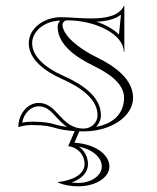

<svg xmlns="http://www.w3.org/2000/svg" viewBox="-20 -461 557 681"><path d="M243.9 45.4 261.2 4.8C266.3 4.9 271.6 5 277 5C373.6 5 452 -48.3 452 -114C452 -176.5 394.1 -223.1 324.5 -257C258.7 -289.1 205.3 -333.5 201.5 -371.1C201.5 -381 208.7 -389 217.5 -389C319.8 -388.9 419 -339.3 419 -277H421V-440L420 -441C402.4 -403.6 354.1 -395.6 303.2 -395.6C283.1 -395.6 262.5 -396.8 243.2 -398C226.4 -399.1 210.6 -400 197 -400C133.5 -400 82 -358.8 82 -308C82 -251.5 136 -209.4 201.1 -180.4C268.4 -150.4 326 -108.9 326 -52C326 -26.1 304 -5 277 -5C234 -5 210.8 -29.9 188.7 -53.6C168.9 -75.6 149.4 -96 117 -96C78.4 -96 45 -57.5 45 -10C60.8 -15.5 77.1 -17.5 94 -17.5C139.5 -17.5 158.3 -12.5 176.7 -6.9C190.7 -2.6 214.4 2 244.9 4L222 57.6C255 60.7 280 87.8 280 120.8C280 157.4 238 178.9 186 184.8V186.8C210 196.2 232.1 199.8 258 199.8C318.7 199.8 368 169 368 129.8C368 84.4 312.9 48.9 243.9 45.4ZM259.6 58.9C304.8 68 341 94.9 341 129.8C341 161.8 303.8 187.8 258 187.8C249.5 187.8 240.7 187.3 233.6 186.5C266.6 174.5 292 153.7 292 120.8C292 94.8 278.5 72 259.6 58.9ZM217.9 -10.7C201.6 -12.9 188.5 -15.8 180.2 -18.3C161.3 -24.1 140.3 -29.5 94 -29.5C82.2 -29.5 69 -28.3 58.5 -26.1C65.1 -60.9 90.8 -84 117 -84C143.6 -84 159.7 -67.9 179.9 -45.5C190.7 -33.8 202.7 -21 217.9 -10.7ZM194.4 -388C187.7 -382.6 184.5 -374.9 184.5 -366.1C184.5 -305.9 242.3 -261.5 310.5 -228.2C368.8 -199.8 420 -163.9 420 -114C420 -67.9 392.5 -24.3 320.8 -11C331.2 -21.6 338 -36.3 338 -52C338 -117.8 273.3 -161.4 206 -191.4C141.4 -220.1 94 -259.9 94 -308C94 -349.2 136.5 -386.8 194.4 -388ZM322.4 -384C354.8 -385.5 386.3 -391.5 409 -408.7L402 -338.4C382.2 -357.8 354.3 -373.2 322.4 -384Z"/></svg>

Font: Sortefax
Style: Medium
Weight: 500
Designer: gluk
Foundry: gluk
Version: Version 0.261